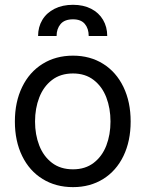

<svg xmlns="http://www.w3.org/2000/svg" viewBox="-20 -769 607 800"><path d="M42 -262.7Q42 -344.2 72.3 -406.5Q102.5 -468.8 157.5 -502.9Q212.4 -537.1 284.2 -537.1Q355.5 -537.1 409.9 -502.9Q464.4 -468.8 494.4 -406.5Q524.4 -344.2 524.4 -262.7Q524.4 -181.2 494.4 -119.1Q464.4 -57.1 409.9 -23.2Q355.5 10.7 284.2 10.7Q212.4 10.7 157.5 -23.2Q102.5 -57.1 72.3 -119.1Q42 -181.2 42 -262.7ZM440.4 -262.7Q440.4 -317.4 423.1 -362.8Q405.8 -408.2 370.6 -435.5Q335.4 -462.9 284.2 -462.9Q231.9 -462.9 196.5 -435.5Q161.1 -408.2 143.6 -362.8Q126 -317.4 126 -262.7Q126 -208 143.6 -162.8Q161.1 -117.7 196.5 -90.6Q231.9 -63.5 284.2 -63.5Q335.4 -63.5 370.6 -90.6Q405.8 -117.7 423.1 -162.8Q440.4 -208 440.4 -262.7ZM284.2 -749Q327.6 -749 359.9 -732.4Q392.1 -715.8 409.4 -686.3Q426.8 -656.7 426.8 -619.1H349.6Q349.6 -649.9 333.5 -669.2Q317.4 -688.5 284.2 -688.5Q249 -688.5 232.4 -668.7Q215.8 -648.9 215.8 -619.1H138.7Q138.7 -656.7 156.5 -686.3Q174.3 -715.8 207.3 -732.4Q240.2 -749 284.2 -749Z"/></svg>

Font: Pretendard GOV
Style: Regular
Weight: 400
Designer: Base glyphs from Inter by Rasmus Andersson; Hangeul glyphs from Noto Sans CJK(Source Han Sans) by Jang Soo-young and Kan
Foundry: Kil Hyung-jin
Version: Version 1.309